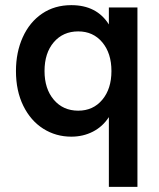

<svg xmlns="http://www.w3.org/2000/svg" viewBox="-20 -522 619 746"><path d="M403 -67Q379 -30 341 -10.5Q303 9 257 9Q197 9 148 -22Q99 -53 70.5 -111Q42 -169 42 -246Q42 -319 68.5 -377.5Q95 -436 143.5 -469Q192 -502 257 -502Q356 -502 403 -427V-493H514V204H403ZM413 -246Q413 -315 377.5 -357.5Q342 -400 284 -400Q225 -400 189 -358Q153 -316 153 -246Q153 -177 189 -134.5Q225 -92 284 -92Q342 -92 377.5 -134.5Q413 -177 413 -246Z"/></svg>

Font: Hanken Grotesk SemiBold
Style: Regular
Weight: 600
Designer: Alfredo Marco Pradil
Foundry: Hanken Design Co.
Version: Version 3.014